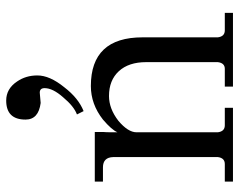

<svg xmlns="http://www.w3.org/2000/svg" viewBox="-98 -692 790 635"><g transform="rotate(-90 297.5 -375.0)"><path d="M572 -27V0H328V-27H387Q406 -27 409 -50V-287Q409 -345 379 -377.5Q349 -410 297 -410Q255 -410 215 -379Q177 -347 177 -319V-50Q180 -27 200 -27H258V0H14V-27H72Q92 -27 95 -50V-396Q94 -430 61 -430H14V-457H178V-430Q177 -418 177 -402V-382Q185 -401 219 -430Q270 -470 330 -470Q491 -470 491 -299V-50Q494 -27 514 -27ZM365 -647Q365 -606 326 -558Q290 -511 247 -494L236 -516Q263 -526 293 -562Q323 -596 323 -623Q323 -639 308 -639L274 -636Q219 -643 219 -686Q219 -750 282 -750Q321 -750 345 -714Q365 -685 365 -647Z"/></g></svg>

Font: GFS Didot
Style: Regular
Weight: 400
Designer: Takis Katsoulidis and George D. Matthiopoulos
Foundry: Takis Katsoulidis and George D. Matthiopoulos
Version: Version 1.0